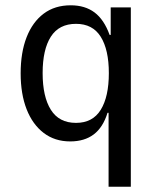

<svg xmlns="http://www.w3.org/2000/svg" viewBox="-20 -525 595 725"><path d="M390 180V-99H386Q369 -44 334 -17.5Q299 9 245 9Q187 9 145 -23Q103 -55 80.5 -112.5Q58 -170 58 -248Q58 -327 80.5 -384.5Q103 -442 145 -473.5Q187 -505 247 -505Q301 -505 337 -478Q373 -451 394 -393H398V-497H474V180ZM267 -61Q330 -61 360.5 -110.5Q391 -160 391 -249Q391 -337 360.5 -386Q330 -435 267 -435Q203 -435 172 -386.5Q141 -338 141 -249Q141 -160 172 -110.5Q203 -61 267 -61Z"/></svg>

Font: Nunito Sans 7pt Condensed
Style: Regular
Weight: 400
Width: 3
Designer: Vernon Adams
Foundry: Vernon Adams
Version: Version 3.101;gftools[0.9.27]